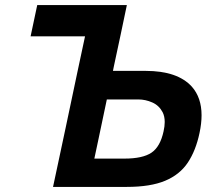

<svg xmlns="http://www.w3.org/2000/svg" viewBox="-20 -733 846 753"><path d="M477.5 0H188Q200 -58 212 -112.5Q223.5 -167 238 -234.5L284 -452.5Q292.5 -491 299.5 -525Q306.5 -558.5 313.5 -590.5H100L126 -713H477.5Q465 -652.5 453.2 -597.2Q441.5 -542 426.5 -472.5L423 -455H551Q676.5 -455 732.5 -393Q770.5 -350 770.5 -281Q770.5 -249 762.5 -211.5Q748 -142.5 716.5 -95.2Q685 -48 627.5 -24Q570 0 477.5 0ZM350 -111H468Q539.5 -111 574 -134.2Q608.5 -157.5 621.5 -218Q626 -238 626 -254.5Q626 -276.5 618 -292.5Q604 -319.5 577.2 -331.2Q550.5 -343 522.5 -343H399L381 -257.5Q372 -216 365 -181.5Q357.5 -146.5 350 -111Z"/></svg>

Font: Heraclito SemiBold
Style: Italic
Weight: 600
Italic angle: -12°
Designer: Kostas Bartsokas (font) & Cristiano Sobral (main changes)
Foundry: Kostas Bartsokas (font) & Cristiano Sobral (main changes)
Version: Version 1.00;July 8, 2020;FontCreator 13.0.0.2655 64-bit